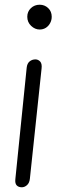

<svg xmlns="http://www.w3.org/2000/svg" viewBox="-20 -793 287 813"><path d="M72.5 0Q58.5 0 50.8 -8Q43 -16 45 -34.5L93 -506.5Q95 -524.5 105.5 -533Q116 -541.5 130 -541.5Q141.5 -541.5 150 -532.5Q158.5 -523.5 156 -502.5L106.5 -36Q104.5 -18 94.2 -9Q84 0 72.5 0ZM95.5 -722Q95.5 -744 110.8 -758.5Q126 -773 148 -773Q169 -773 184 -758.8Q199 -744.5 199 -722Q199 -707.5 192.2 -695Q185.5 -682.5 174 -675.2Q162.5 -668 148 -668Q128 -668 111.8 -683.5Q95.5 -699 95.5 -722Z"/></svg>

Font: Edu SA Hand
Style: Regular
Weight: 400
Designer: Tina and Corey Anderson, Eben Sorkin, Mirko Velimirovic
Foundry: Google for Education
Version: Version 2.000